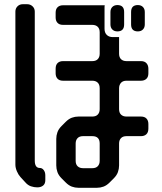

<svg xmlns="http://www.w3.org/2000/svg" viewBox="-20 -787 768 911"><path d="M100 78Q112 92 127 97Q142 102 157 102Q174 102 184.5 93.5Q195 85 195 68V45Q195 30 187.5 20Q180 10 169 10Q145 10 145 -25V-732Q145 -747 134.5 -757Q124 -767 109 -767H88Q73 -767 63 -757Q53 -747 53 -732V-6Q53 9 60 25.5Q67 42 77 53ZM545 -611H515Q497 -611 486.5 -621.5Q476 -632 476 -650V-751Q476 -759 477 -762H279Q263 -762 253.5 -753Q244 -744 244 -727V-704Q244 -688 253 -678.5Q262 -669 279 -669H418Q434 -669 443.5 -660Q453 -651 453 -634V-532Q453 -516 444 -506.5Q435 -497 418 -497H279Q263 -497 253.5 -488Q244 -479 244 -461V-439Q244 -423 253 -413.5Q262 -404 279 -404H418Q434 -404 443.5 -395Q453 -386 453 -368V-269Q453 -253 444 -243.5Q435 -234 418 -234H352Q336 -234 321 -228.5Q306 -223 292 -209L272 -189Q258 -175 252.5 -159.5Q247 -144 247 -128V-2Q247 14 252.5 29.5Q258 45 272 59L292 79Q306 93 321 98.5Q336 104 352 104H440Q456 104 471 98.5Q486 93 500 79L520 59Q534 45 539.5 29.5Q545 14 545 -2V-106Q545 -122 554 -131.5Q563 -141 580 -141H649Q665 -141 674.5 -150Q684 -159 684 -177V-199Q684 -215 675 -224.5Q666 -234 649 -234H580Q564 -234 554.5 -243Q545 -252 545 -269V-368Q545 -384 554 -394Q563 -404 580 -404H649Q665 -404 674.5 -413Q684 -422 684 -439V-461Q684 -477 675 -487Q666 -497 649 -497H580Q564 -497 554.5 -506Q545 -515 545 -532ZM339 -24V-106Q339 -122 348 -131.5Q357 -141 374 -141H418Q453 -141 453 -106V-24Q453 -8 444 1.5Q435 11 418 11H374Q358 11 348.5 2Q339 -7 339 -24ZM634 -638Q649 -638 658 -647Q667 -656 667 -671V-730Q667 -745 658 -754Q649 -763 634 -763Q602 -763 602 -730V-671Q602 -638 634 -638ZM537 -638Q569 -638 569 -671V-730Q569 -763 537 -763Q522 -763 513 -754Q504 -745 504 -730V-671Q504 -656 513 -647Q522 -638 537 -638Z"/></svg>

Font: WDXL Lubrifont TC
Style: Regular
Weight: 400
Designer: [WDXL Lubrifont] Copyright 2020-2022 (c) NightFurySL2001, Skr-ZERO; [ZCOOL QingKe HuangYou] Copyright 2018-2022 (c) The 
Version: Version 2.001;hotconv 1.1.1;makeotfexe 2.6.0